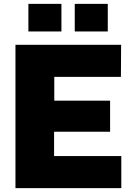

<svg xmlns="http://www.w3.org/2000/svg" viewBox="-20 -974 688 994"><path d="M60 -742H607L606 -576H261V-453H550V-292H260V-166H608V0H60ZM298 -811H127V-954H298ZM538 -811H367V-954H538Z"/></svg>

Font: Morrison Black
Style: Regular
Weight: 900
Designer: Pablo Impallari, Rodrigo Fuenzalida (Modified by Dan O. Williams)
Version: Version 0.03;June 6, 2019;FontCreator 11.5.0.2425 64-bit; tt